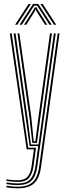

<svg xmlns="http://www.w3.org/2000/svg" viewBox="-20 -773 350 994"><path d="M72 201.8Q56.2 201.8 40.8 200.5Q25.2 199.2 13.5 196.8V188.5Q26.8 191 42.1 192.2Q57.5 193.5 72 193.5Q109.2 193.5 131.8 181.9Q154.2 170.2 166 147.5Q177.8 124.8 182.5 91.5L278.5 -600H288.2L192.2 92.8Q187.5 127.2 175 151.6Q162.5 176 138.1 188.9Q113.8 201.8 72 201.8ZM72 168.8Q60.5 168.8 45.5 167.5Q30.5 166.2 13.5 163.8V155.5Q31.8 158.5 47 159.4Q62.2 160.2 72 160.2Q105.2 160.2 121.8 142.9Q138.2 125.5 143.8 85.5L155.5 0H118L31 -600H40.8L126.2 -8.2H166.5L153.5 87.2Q147.8 127.2 130.1 148Q112.5 168.8 72 168.8ZM72 185.2Q58.8 185.2 43.5 184Q28.2 182.8 13.5 180.2V171.8Q29.2 174.2 44.4 175.5Q59.5 176.8 72 176.8Q118.2 176.8 137.8 154Q157.2 131.2 163.2 88.5L178 -16.8H133.2L115.2 -146.8L50.5 -600H60.5L124 -153.8L140.2 -25.2H179.2L258.8 -600H268.5L172.8 89.8Q166 139.8 143 162.5Q120 185.2 72 185.2ZM147.2 -33.5 132.8 -161 70.5 -600H80.2L141.8 -168.2L154.5 -41.8H163.2L179.2 -167L238.8 -600H248.8L187.5 -155L171.5 -33.5ZM58.2 -645 128.2 -752.8H140L69.8 -645ZM81.2 -645 151.2 -752.8H178L247.8 -645H236L182.8 -727.5L171.5 -744H157.8L146.2 -727.2L93.2 -645ZM104.5 -645 152.8 -721 160.2 -735H169L176.5 -721L224.8 -645H213L168.5 -715.5L165.8 -724.2H163.5L160.8 -715.5L116.2 -645ZM259.2 -645 189.2 -752.8H200.8L271 -645Z"/></svg>

Font: Big Shoulders Inline Text Thin ExtraLight
Style: Regular
Weight: 250
Version: Version 2.002